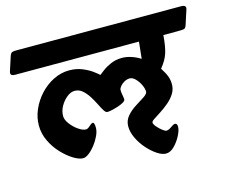

<svg xmlns="http://www.w3.org/2000/svg" viewBox="-153 -758 1121 950"><g transform="rotate(-15 407.0 -282.5)"><path d="M-55 -532 -31 -606Q-26 -620 -19 -622.5Q-12 -625 0 -625H847Q875 -625 868 -603L844 -529Q839 -513 829 -511.5Q819 -510 795 -510H725Q721 -455 710.5 -421Q700 -387 671 -352Q689 -324 696 -305Q703 -286 703 -264Q703 -237 688.5 -215Q674 -193 653 -175.5Q632 -158 611 -144.5Q590 -131 575.5 -121.5Q561 -112 561 -106Q561 -97 572.5 -83.5Q584 -70 597.5 -59.5Q611 -49 618 -49Q629 -49 644 -60Q659 -71 666 -71Q678 -71 678 -53Q678 -35 664 -8Q650 19 629.5 39.5Q609 60 587 60Q567 60 542 43.5Q517 27 493.5 0.5Q470 -26 455 -57.5Q440 -89 440 -118Q440 -148 459.5 -170.5Q479 -193 505 -209Q531 -225 550.5 -238Q570 -251 570 -262Q570 -277 561 -296.5Q552 -316 537.5 -331Q523 -346 508 -346Q494 -346 480.5 -338.5Q467 -331 458.5 -320.5Q450 -310 450 -302Q450 -289 452.5 -277Q455 -265 456 -253Q456 -246 444.5 -239Q433 -232 416.5 -226.5Q400 -221 384 -217.5Q368 -214 359 -214Q351 -214 342 -228.5Q333 -243 322.5 -264.5Q312 -286 298.5 -307Q285 -328 268 -342.5Q251 -357 229 -357Q209 -357 189 -341Q169 -325 155.5 -301Q142 -277 142 -251Q142 -232 158.5 -210Q175 -188 197 -173Q219 -158 235 -158Q244 -158 256 -169.5Q268 -181 275 -181Q284 -181 284 -153Q284 -135 273.5 -112.5Q263 -90 247.5 -70Q232 -50 215 -37Q198 -24 185 -24Q164 -24 135.5 -41.5Q107 -59 79 -88.5Q51 -118 32.5 -156.5Q14 -195 14 -237Q14 -278 31.5 -318Q49 -358 79 -390.5Q109 -423 148 -442.5Q187 -462 229 -462Q265 -462 294.5 -450Q324 -438 344.5 -423Q365 -408 373 -400Q381 -406 398 -419Q415 -432 440.5 -443Q466 -454 497 -454Q520 -454 544.5 -446Q569 -438 591 -424L600 -510H-34Q-62 -510 -55 -532Z"/></g></svg>

Font: Alkatra
Style: Bold
Weight: 700
Designer: Suman Bhandary
Version: Version 1.100;gftools[0.9.22]